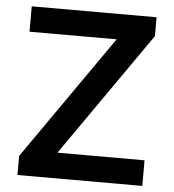

<svg xmlns="http://www.w3.org/2000/svg" viewBox="-51 -755 728 802"><g transform="rotate(5 312.5 -353.5)"><path d="M51.8 -80.1 415 -600.6H49.8V-707H573.2V-627.9L210 -107.4H575.2V0H51.8Z"/></g></svg>

Font: Pretendard SemiBold
Style: Regular
Weight: 600
Designer: Base glyphs from Inter by Rasmus Andersson; Hangeul glyphs from Noto Sans CJK(Source Han Sans) by Jang Soo-young and Kan
Foundry: Kil Hyung-jin
Version: Version 1.309